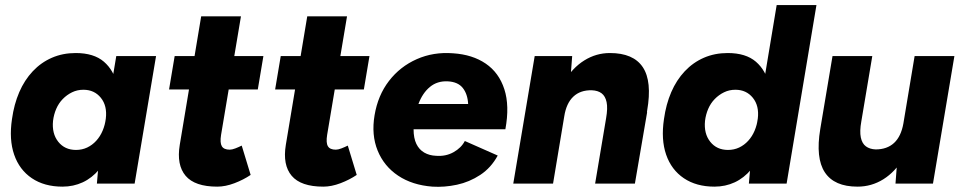

<svg xmlns="http://www.w3.org/2000/svg" viewBox="-20 -720 3772 753"><path d="M360 0 368 -93 436 -500H592L508 0ZM225 12Q154 12 105 -21Q56 -54 35.5 -113.5Q15 -173 27 -253Q35 -311 55.5 -358.5Q76 -406 108.5 -440.5Q141 -475 183.5 -493.5Q226 -512 277 -512Q348 -512 387.5 -478Q427 -444 440 -385Q453 -326 442 -248Q434 -186 415.5 -137.5Q397 -89 369 -55.5Q341 -22 304.5 -5Q268 12 225 12ZM278 -132Q302 -132 322 -141.5Q342 -151 357.5 -168Q373 -185 382.5 -207.5Q392 -230 395 -255Q401 -305 375.5 -336.5Q350 -368 307 -368Q283 -368 262.5 -358Q242 -348 226 -331.5Q210 -315 200.5 -293Q191 -271 188 -246Q183 -196 208.5 -164Q234 -132 278 -132Z M832 12Q744 12 708 -30.5Q672 -73 685 -152L769 -656H925L847 -191Q842 -160 850 -146.5Q858 -133 881 -133Q890 -133 903 -138Q916 -143 928 -149L963 -34Q935 -15 899.5 -1.5Q864 12 832 12ZM643 -369 665 -500H1013L991 -369Z M1248 12Q1160 12 1124 -30.5Q1088 -73 1101 -152L1185 -656H1341L1263 -191Q1258 -160 1266 -146.5Q1274 -133 1297 -133Q1306 -133 1319 -138Q1332 -143 1344 -149L1379 -34Q1351 -15 1315.5 -1.5Q1280 12 1248 12ZM1059 -369 1081 -500H1429L1407 -369Z M1676 12Q1597 6 1541.5 -31Q1486 -68 1461 -129.5Q1436 -191 1449 -268Q1462 -346 1505.5 -402.5Q1549 -459 1614.5 -488Q1680 -517 1757 -511Q1833 -506 1885 -470.5Q1937 -435 1958 -370Q1979 -305 1962 -213H1602Q1602 -178 1613 -155.5Q1624 -133 1644 -121.5Q1664 -110 1690 -109Q1728 -106 1758.5 -123Q1789 -140 1803 -167L1932 -110Q1906 -62 1863.5 -34Q1821 -6 1772 4.5Q1723 15 1676 12ZM1621 -312H1816Q1814 -351 1795 -375Q1776 -399 1736 -401Q1695 -403 1666 -379Q1637 -355 1621 -312Z M1993 0 2077 -500H2224L2217 -408L2149 0ZM2314 0 2357 -256 2518 -280 2470 0ZM2357 -256Q2364 -296 2359 -319.5Q2354 -343 2339.5 -354Q2325 -365 2301 -366Q2256 -367 2228.5 -341Q2201 -315 2193 -264L2146 -265Q2159 -344 2192 -399Q2225 -454 2271.5 -483Q2318 -512 2372 -512Q2464 -512 2501 -456.5Q2538 -401 2518 -286L2514 -256Z M2917 0 2925 -93 3026 -700H3182L3065 0ZM2782 12Q2711 12 2662 -21Q2613 -54 2592.5 -113.5Q2572 -173 2584 -253Q2592 -311 2612.5 -358.5Q2633 -406 2665.5 -440.5Q2698 -475 2740.5 -493.5Q2783 -512 2834 -512Q2905 -512 2944.5 -478Q2984 -444 2997 -385Q3010 -326 2999 -248Q2991 -186 2972.5 -137.5Q2954 -89 2926 -55.5Q2898 -22 2861.5 -5Q2825 12 2782 12ZM2835 -132Q2859 -132 2879 -141.5Q2899 -151 2914.5 -168Q2930 -185 2939.5 -207.5Q2949 -230 2952 -255Q2958 -305 2932.5 -336.5Q2907 -368 2864 -368Q2840 -368 2819.5 -358Q2799 -348 2783 -331.5Q2767 -315 2757.5 -293Q2748 -271 2745 -246Q2740 -196 2765.5 -164Q2791 -132 2835 -132Z M3492 0 3499 -92 3567 -500H3723L3639 0ZM3201 -238 3245 -500H3401L3358 -244ZM3358 -244Q3351 -205 3356 -181Q3361 -157 3376 -146Q3391 -135 3414 -134Q3459 -134 3486.5 -159.5Q3514 -185 3523 -236L3569 -235Q3556 -156 3523.5 -101Q3491 -46 3444.5 -17Q3398 12 3343 12Q3252 12 3215 -44Q3178 -100 3197 -214L3202 -244Z"/></svg>

Font: Figtree Light ExtraBold
Style: Italic
Weight: 800
Italic angle: -9.5°
Version: Version 2.001;gftools[0.9.30]